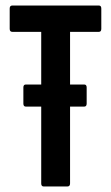

<svg xmlns="http://www.w3.org/2000/svg" viewBox="-20 -675 402 695"><path d="M73.6 -289.1Q64.6 -289.1 64.6 -300.1V-358.5Q64.6 -369.1 73.6 -369.1H284.7Q293.7 -369.1 293.7 -358.5V-300.1Q293.7 -289.1 284.7 -289.1H231.6H127.3ZM138.2 0Q129.2 0 129.2 -10.9V-559.7H24.6Q15.1 -559.7 15.1 -570.6V-644.1Q15.1 -655 24.6 -655H337.8Q346.7 -655 346.7 -644.1V-570.6Q346.7 -559.7 337.8 -559.7H233.6V-10.9Q233.6 0 224 0Z"/></svg>

Font: Sofia Sans Extra Condensed
Style: Regular
Weight: 400
Designer: Botio Nikoltchev, Ani Petrova
Foundry: lettersoup
Version: Version 4.101